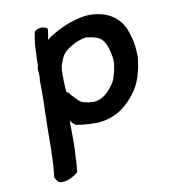

<svg xmlns="http://www.w3.org/2000/svg" viewBox="-108 -690 794 896"><g transform="rotate(-15 289.0 -242.0)"><path d="M114 -449C115 -446 114 -442 113 -437L112 -432C108 -425 107 -415 109 -406C108 -398 108 -391 107 -382C106 -375 103 -365 103 -358C103 -353 103 -346 102 -338C99 -298 95 -256 89 -215V-214C89 -205 87 -195 86 -184C78 -127 76 -70 68 -14L63 25C60 48 55 67 52 88V90C58 97 59 118 82 118C114 121 143 104 161 93L162 90C166 68 170 48 172 25C174 13 176 -1 178 -14C184 -61 186 -105 190 -150C195 -143 200 -131 212 -124V-123H213C232 -118 249 -114 270 -111C284 -109 301 -108 315 -106H316C324 -106 332 -107 337 -107H344C416 -116 461 -148 502 -193C539 -232 560 -285 573 -350V-351C574 -355 574 -357 574 -359C575 -366 574 -373 575 -378V-379C577 -412 573 -445 566 -470C551 -550 486 -603 383 -603C314 -598 261 -578 212 -553H211C204 -549 200 -546 192 -540C192 -540 191 -541 191 -543C194 -556 200 -574 202 -590L201 -591C191 -606 155 -608 140 -592L139 -591V-590C137 -583 135 -576 134 -571C132 -561 128 -550 126 -538ZM215 -381V-386C216 -388 218 -394 218 -397C219 -401 219 -404 220 -406C226 -417 231 -431 237 -441C253 -469 279 -480 308 -493C321 -498 335 -501 350 -504H356C358 -505 360 -505 363 -505C365 -505 368 -504 372 -503C399 -497 426 -488 438 -469C454 -445 459 -411 461 -375C460 -371 460 -366 460 -361L459 -353C458 -347 451 -323 450 -320V-319C439 -292 434 -273 417 -257C394 -230 366 -206 326 -205C318 -205 310 -208 300 -208C288 -211 276 -215 265 -221C259 -224 256 -229 250 -235C242 -246 231 -257 224 -268C222 -273 218 -279 210 -282C209 -300 211 -320 211 -338C212 -347 213 -356 213 -366C214 -370 215 -375 215 -381Z"/></g></svg>

Font: Hussar Pisanka
Style: SbdKur
Weight: 600
Designer: Robert Jablonski
Foundry: Cannot Into Space Fonts
Version: Version 1.070